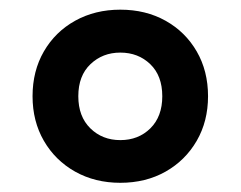

<svg xmlns="http://www.w3.org/2000/svg" viewBox="-20 -770 510 407"><path d="M235 -382.5Q181.5 -382.5 139.2 -406.2Q97 -430 73 -471.5Q49 -513 49 -566Q49 -619.5 73 -661Q97 -702.5 139.2 -726Q181.5 -749.5 235 -749.5Q289 -749.5 331 -726Q373 -702.5 397 -661Q421 -619.5 421 -566Q421 -513 397 -471.5Q373 -430 331 -406.2Q289 -382.5 235 -382.5ZM235 -473Q273.5 -473 298.8 -498Q324 -523 324 -566Q324 -609.5 298.5 -634Q273 -658.5 235 -658.5Q197.5 -658.5 171.8 -634Q146 -609.5 146 -566Q146 -523 171.5 -498Q197 -473 235 -473Z"/></svg>

Font: Encode Sans SemiCondensed
Style: Bold
Weight: 700
Width: 4
Designer: Multiple Designers
Foundry: Impallari Type
Version: Version 3.002